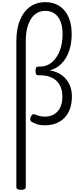

<svg xmlns="http://www.w3.org/2000/svg" viewBox="-20 -1138 740 1773"><path d="M175 615Q152 615 141.5 608.5Q131 602 131 589V-758Q131 -870 163.5 -950.5Q196 -1031 256 -1074.5Q316 -1118 398 -1118Q456 -1118 501 -1097.5Q546 -1077 577.5 -1038.5Q609 -1000 625.5 -945.5Q642 -891 642 -822Q642 -779 636 -740.5Q630 -702 618 -667Q606 -632 588.5 -603Q571 -574 548.5 -551Q526 -528 498.5 -512Q471 -496 439 -488Q509 -476 554 -441.5Q599 -407 621.5 -357.5Q644 -308 644 -248Q644 -185 627 -135.5Q610 -86 577 -51.5Q544 -17 498 1Q452 19 393 19Q350 19 320 8.5Q290 -2 271 -14Q261 -21 259 -32.5Q257 -44 264 -59Q272 -77 282.5 -81.5Q293 -86 306 -80Q320 -75 340.5 -68Q361 -61 393 -61Q431 -61 461 -73.5Q491 -86 512.5 -110Q534 -134 545 -168.5Q556 -203 556 -248Q556 -305 533.5 -349Q511 -393 464.5 -418Q418 -443 345 -443H335Q320 -443 314 -452Q308 -461 308 -483Q308 -506 314 -514.5Q320 -523 335 -523H349Q381 -523 408.5 -533Q436 -543 459 -562.5Q482 -582 500.5 -609Q519 -636 532 -669.5Q545 -703 551.5 -741.5Q558 -780 558 -823Q558 -890 539.5 -938Q521 -986 485 -1012Q449 -1038 398 -1038Q343 -1038 302.5 -1005Q262 -972 240 -909.5Q218 -847 218 -758V589Q218 602 207 608.5Q196 615 175 615Z"/></svg>

Font: Playwrite FR Moderne
Style: Regular
Weight: 400
Designer: Veronika Burian, José Scaglione
Foundry: TypeTogether
Version: Version 1.002